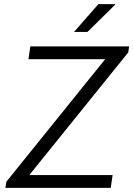

<svg xmlns="http://www.w3.org/2000/svg" viewBox="-20 -911 646 931"><path d="M6 0 11 -30 490 -624H118L127 -686H606L602 -657L122 -62H526L517 0ZM339 -756 457 -891H538V-888L404 -756Z"/></svg>

Font: Chivo ExtraLight
Style: Italic
Weight: 250
Italic angle: -8.05°
Designer: Hector Gatti
Foundry: Omnibus-Type
Version: Version 2.002